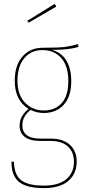

<svg xmlns="http://www.w3.org/2000/svg" viewBox="-20 -774 445 989"><path d="M385 -533Q340 -517 247 -517Q296 -504 321.5 -462.5Q347 -421 347 -356Q347 -277 308.5 -234.5Q270 -192 205 -192Q168 -192 138 -208Q95 -175 95 -129Q95 -60 189 -60H242Q305 -60 340 -28Q375 4 375 58Q375 121 332 158Q289 195 206 195Q118 195 78.5 163.5Q39 132 39 59H52Q53 126 88.5 154Q124 182 206 182Q283 182 322 148.5Q361 115 361 59Q361 9 329.5 -19.5Q298 -48 240 -48H188Q134 -48 107.5 -69Q81 -90 81 -127Q81 -176 127 -213Q56 -258 56 -358Q56 -437 95.5 -482.5Q135 -528 200 -528Q283 -528 316 -532.5Q349 -537 381 -547ZM70 -358Q70 -285 109 -245Q148 -205 205 -205Q264 -205 298 -243Q332 -281 332 -356Q332 -434 295.5 -475Q259 -516 199 -516Q139 -516 104.5 -473.5Q70 -431 70 -358ZM270 -740 127 -657 121 -667 262 -754Z"/></svg>

Font: Fira Sans Compressed Hair
Style: Regular
Weight: 100
Width: 1
Designer: bBox Type GmbH & Carrois Corporate GbR & Edenspiekermann AG
Foundry: bBox Type GmbH & Carrois Corporate GbR & Edenspiekermann AG
Version: Version 4.301